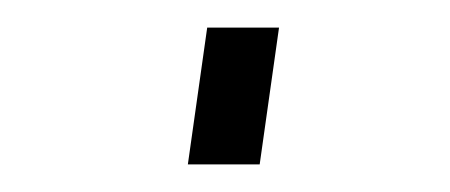

<svg xmlns="http://www.w3.org/2000/svg" viewBox="-20 -418 326 139"><path d="M116 -299 130 -398H182L168 -299Z"/></svg>

Font: Hanken Grotesk ExtraLight
Style: Italic
Weight: 250
Italic angle: -8°
Designer: Alfredo Marco Pradil
Foundry: Hanken Design Co.
Version: Version 3.013